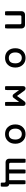

<svg xmlns="http://www.w3.org/2000/svg" viewBox="2154 -2703 692 5040"><g transform="rotate(90 2500.0 -183.0)"><path d="M367.2 30.3H291Q286.1 30.3 283.2 27.3Q280.3 24.4 278.8 20Q277.3 15.6 275.9 6.1Q274.4 -3.4 274.4 -27.3V-407.2Q274.4 -444.3 300 -468.8Q325.7 -493.2 362.3 -493.2H637.7Q675.8 -493.2 701.7 -467.3Q726.6 -442.4 726.6 -407.2V-27.3Q726.6 7.8 722.2 20Q720.7 24.4 717.8 27.3Q714.8 30.3 710 30.3H633.8Q627.9 30.3 624 24.9Q620.6 20.5 619.6 11.7Q617.2 -3.4 617.2 -27.3V-365.2Q616.7 -382.3 608.9 -390.1Q601.1 -397.9 585 -398.4Q500 -398.4 415 -398.4Q399.9 -397.9 392.1 -390.1Q384.3 -382.3 383.8 -365.2V-27.3Q383.8 -3.4 382.3 6.1Q380.9 15.6 379.4 20Q377.9 24.4 375 27.3Q372.1 30.3 367.2 30.3Z M1498.5 -409.2Q1468.3 -409.2 1444.8 -399.9Q1417 -388.7 1396.5 -365.2Q1376 -341.8 1366.2 -310.5Q1356.4 -279.3 1356.4 -239.3Q1356.4 -151.9 1401.4 -106.4Q1439.9 -68.4 1500 -68.4Q1564.9 -68.4 1600.1 -103.5Q1642.6 -146 1642.6 -241.2Q1642.6 -319.8 1603.5 -364.5Q1564.5 -409.2 1498.5 -409.2ZM1503.9 -507.8Q1614.3 -507.8 1683.6 -432.4Q1752.9 -356.9 1752.9 -239.3Q1752.9 -114.3 1678.2 -40Q1608.4 30.3 1500 30.3Q1384.8 30.3 1315.4 -44.2Q1246.1 -118.7 1246.1 -238.8Q1246.1 -363.3 1321.3 -438Q1390.6 -507.8 1503.9 -507.8Z M2750 -481.4Q2759.8 -464.4 2759.8 -436.5V-26.4Q2759.8 -2.9 2758.3 6.6Q2756.8 16.1 2755.9 19Q2752 30.3 2743.2 30.3H2671.9Q2666 30.3 2662.1 24.9Q2659.7 22 2658.7 17.1Q2655.3 2.4 2655.3 -26.4V-326.2Q2655.3 -332.5 2654.8 -335Q2654.3 -335 2653.3 -335H2651.9Q2650.4 -333.5 2647.9 -329.1L2550.3 -195.3Q2530.8 -168 2499.5 -168Q2468.3 -168 2448.7 -195.3L2350.6 -329.6Q2348.6 -333.5 2347.2 -335H2345.7H2344.7Q2343.8 -332 2343.8 -326.2V-26.4Q2343.8 8.3 2339.4 20Q2336.9 26.9 2331.5 29.3Q2329.6 30.3 2327.1 30.3H2256.8Q2252 30.3 2248.5 26.9Q2244.1 22 2242.2 9.5Q2240.2 -2.9 2240.2 -26.4V-436.5Q2240.2 -474.1 2258.3 -492.2Q2273.9 -507.8 2301.8 -507.8Q2337.4 -507.8 2364.7 -470.2Q2495.6 -288.1 2496.1 -287.6Q2497.1 -286.6 2497.1 -286.1H2499Q2502 -286.1 2502 -286.6Q2503.4 -287.6 2506.3 -292.5L2634.3 -469.7Q2660.6 -507.8 2697.5 -507.8Q2734.4 -507.8 2750 -481.4Z M3498.5 -409.2Q3468.3 -409.2 3444.8 -399.9Q3417 -388.7 3396.5 -365.2Q3376 -341.8 3366.2 -310.5Q3356.4 -279.3 3356.4 -239.3Q3356.4 -151.9 3401.4 -106.4Q3439.9 -68.4 3500 -68.4Q3564.9 -68.4 3600.1 -103.5Q3642.6 -146 3642.6 -241.2Q3642.6 -319.8 3603.5 -364.5Q3564.5 -409.2 3498.5 -409.2ZM3503.9 -507.8Q3614.3 -507.8 3683.6 -432.4Q3752.9 -356.9 3752.9 -239.3Q3752.9 -114.3 3678.2 -40Q3608.4 30.3 3500 30.3Q3384.8 30.3 3315.4 -44.2Q3246.1 -118.7 3246.1 -238.8Q3246.1 -363.3 3321.3 -438Q3390.6 -507.8 3503.9 -507.8Z M4879.9 89.8Q4879.9 122.1 4875.5 133.3Q4873.5 137.7 4871.6 140.1Q4868.2 143.6 4863.3 143.6H4789.1Q4784.2 143.6 4781.2 140.6Q4778.3 137.7 4776.9 133.5Q4775.4 129.4 4773.9 120.6Q4772.5 111.8 4772.5 89.8V51.8Q4772.5 50.8 4772.5 49.8Q4772.5 32.7 4764.4 24.7Q4756.3 16.6 4738.3 16.6H4236.3Q4196.3 16.6 4169.4 -12.7H4168.9Q4146.5 -38.6 4146.5 -74.2V-448.2Q4146.5 -473.6 4147.9 -483.9Q4149.4 -494.1 4150.4 -497.3Q4151.4 -500.5 4152.3 -502.2Q4153.3 -503.9 4154.8 -505.4Q4158.2 -508.8 4163.1 -508.8H4236.3Q4241.2 -508.8 4244.1 -505.9Q4247.1 -502.9 4248.5 -498.5Q4250 -494.1 4251.5 -483.9Q4252.9 -473.6 4252.9 -448.2V-117.2Q4252.9 -96.2 4262.5 -86.7Q4272 -77.1 4293 -77.1H4427.7V-447.3Q4427.7 -484.9 4432.1 -497.1Q4435.1 -505.4 4440.9 -507.3Q4442.9 -507.8 4444.3 -507.8H4517.6Q4522.5 -507.8 4525.4 -504.9Q4528.3 -502 4529.8 -497.6Q4531.2 -493.2 4532.7 -482.9Q4534.2 -472.7 4534.2 -447.3V-77.1H4710V-447.3Q4710 -483.9 4714.4 -496.1Q4716.8 -503.4 4722.2 -505.9Q4724.1 -506.8 4726.6 -506.8H4799.8Q4806.2 -506.8 4810.1 -501Q4813 -496.1 4814.7 -484.1Q4816.4 -472.2 4816.4 -447.3V-76.7Q4844.2 -74.2 4860.4 -58.1Q4878.9 -39.6 4879.9 -4.4V-3.9Z"/></g></svg>

Font: YuPearl-SemiBold
Style: SemiBold
Weight: 600
Designer: Max Yao
Foundry: Max-Everyday
Version: Version 1.011; ttfautohint (v1.8.3)